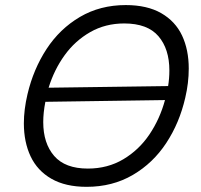

<svg xmlns="http://www.w3.org/2000/svg" viewBox="-20 -720 785 750"><path d="M73.2 -238.3Q73.2 -291.5 87.4 -352.1Q110.4 -449.7 161.9 -528.6Q213.4 -607.4 292.2 -653.8Q371.1 -700.2 471.2 -700.2Q554.7 -700.2 609.9 -668.5Q665 -636.7 691.2 -581.1Q717.3 -525.4 717.3 -452.1Q717.3 -396 703.6 -337.9Q681.2 -240.2 629.6 -161.6Q578.1 -83 498.8 -36.6Q419.4 9.8 318.4 9.8Q235.8 9.8 180.9 -21.7Q126 -53.2 99.6 -109.1Q73.2 -165 73.2 -238.3ZM636.7 -383.8Q641.6 -413.6 641.6 -444.8Q641.6 -528.8 598.9 -578.6Q556.2 -628.4 465.3 -628.4Q391.6 -628.4 332.3 -594.5Q272.9 -560.5 232.2 -503.9Q191.4 -447.3 169.9 -377.4ZM624.5 -329.1 157.2 -322.3Q148.9 -279.8 148.9 -243.2Q148.9 -160.2 191.7 -110.8Q234.4 -61.5 323.2 -61.5Q400.4 -61.5 461.7 -97.9Q522.9 -134.3 563.7 -194.8Q604.5 -255.4 624.5 -329.1Z"/></svg>

Font: Acari Sans
Style: Italic
Weight: 400
Italic angle: -13°
Designer: Alfredo Marco Pradil and Stefan Peev
Foundry: Hanken Design Co.
Version: Version 1.045;January 11, 2019;FontCreator 11.5.0.2425 64-bi